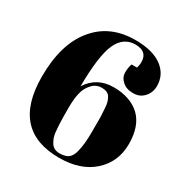

<svg xmlns="http://www.w3.org/2000/svg" viewBox="-166 -844 949 987"><g transform="rotate(30 308.0 -350.5)"><path d="M34 -308C34 -96 129 10 319 10C319 10 319 10 319 10C403 10 470 -12 520 -57C570 -102 595 -160 595 -231C595 -302 576 -356 538 -392C500 -427 448 -445 382 -445C316 -445 266 -418 231 -364C231 -364 231 -364 231 -364C232 -484 243 -569 265 -618C287 -667 322 -691 369 -691C416 -691 440 -670 440 -628C440 -628 440 -628 440 -628C440 -615 438 -603 434 -592C434 -592 402 -592 402 -592C402 -592 402 -592 402 -592C397 -577 394 -560 394 -541C394 -521 402 -504 418 -490C434 -475 455 -468 482 -468C509 -468 530 -477 547 -496C563 -514 571 -536 571 -561C571 -561 571 -561 571 -561C571 -606 553 -642 516 -670C479 -697 427 -711 358 -711C358 -711 358 -711 358 -711C257 -711 178 -676 121 -606C63 -536 34 -437 34 -308C34 -308 34 -308 34 -308ZM331 -412C354 -412 369 -405 378 -392C378 -392 378 -392 378 -392C383 -384 387 -376 390 -367C393 -358 395 -346 396 -329C397 -312 398 -295 399 -280C399 -265 399 -234 399 -187C399 -140 395 -101 387 -70C387 -70 387 -70 387 -70C382 -49 373 -34 362 -25C350 -16 332 -11 309 -11C286 -11 269 -20 258 -37C258 -37 258 -37 258 -37C252 -47 247 -57 244 -66C241 -75 238 -89 237 -109C235 -128 234 -145 234 -160C233 -174 233 -200 233 -237C233 -274 236 -304 242 -327C247 -350 258 -370 274 -387C289 -404 308 -412 331 -412Z"/></g></svg>

Font: Abril Fatface Utterance
Style: Regular
Weight: 500
Designer: Veronika Burian, Jos Scaglione
Foundry: TypeTogether
Version: ""